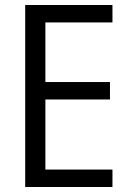

<svg xmlns="http://www.w3.org/2000/svg" viewBox="-20 -750 540 770"><path d="M81 0V-730H431V-660H162V-421H421V-351H162V-70H431V0Z"/></svg>

Font: M PLUS 1 Code
Style: Regular
Weight: 400
Designer: Coji Morishita
Foundry: UNDERFOREST DESIGN
Version: Version 1.005